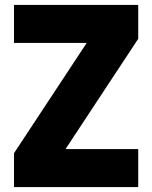

<svg xmlns="http://www.w3.org/2000/svg" viewBox="-20 -762 619 782"><path d="M37 0V-138L333 -587H37V-742H543V-604L247 -155H543V0Z"/></svg>

Font: Exo Thin ExtraBold
Style: Regular
Weight: 800
Version: Version 2.000